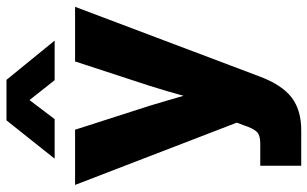

<svg xmlns="http://www.w3.org/2000/svg" viewBox="-204 -570 978 611"><g transform="rotate(-90 285.5 -265.0)"><path d="M63 204.1V73.7H134.3Q160.6 73.7 171.4 62.3Q182.1 50.8 191.4 22.5L200.2 -1L2 -515.6H177.7L253.9 -278.3Q262.2 -251.5 270 -224.6Q277.8 -197.8 285.6 -170.4Q293 -197.8 301 -224.6Q309.1 -251.5 317.4 -278.3L395 -515.6H568.8L346.7 72.8Q320.3 142.6 280.5 173.3Q240.7 204.1 175.8 204.1ZM211.4 -580.6H85.9V-581.1L207.5 -733.9H336.4L460.9 -581.1V-580.6H335.4L272 -660.6Z"/></g></svg>

Font: Inter Display ExtraBold
Style: Regular
Weight: 800
Designer: Rasmus Andersson
Foundry: rsms
Version: Version 4.000;git-a52131595